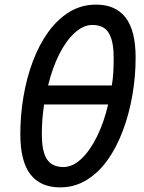

<svg xmlns="http://www.w3.org/2000/svg" viewBox="-20 -796 622 831"><path d="M240 15Q155 15 111.5 -41.5Q68 -98 68 -215Q68 -297 81.5 -377.5Q95 -458 122 -530Q149 -602 188.5 -657Q228 -712 280 -744Q332 -776 396 -776Q480 -776 523.5 -720Q567 -664 567 -547Q567 -465 553 -384Q539 -303 512 -231Q485 -159 446 -104Q407 -49 355 -17Q303 15 240 15ZM254 -73Q294 -73 331.5 -108Q369 -143 399.5 -204.5Q430 -266 448 -344H171Q166 -313 163.5 -280.5Q161 -248 161 -216Q161 -163 171.5 -131.5Q182 -100 203 -86.5Q224 -73 254 -73ZM188 -426H464Q469 -456 470.5 -485.5Q472 -515 472 -545Q472 -598 461.5 -629.5Q451 -661 431 -674.5Q411 -688 380 -688Q341 -688 303.5 -654Q266 -620 236.5 -561.5Q207 -503 188 -426Z"/></svg>

Font: Ubuntu Sans Medium
Style: Italic
Weight: 500
Italic angle: -13.5°
Designer: Dalton Maag Ltd
Foundry: Dalton Maag Ltd
Version: Version 1.006